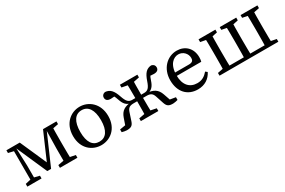

<svg xmlns="http://www.w3.org/2000/svg" viewBox="73 -1323 3219 2171"><g transform="rotate(-30 1682.5 -237.5)"><path d="M327.1 -39.8H377L566.3 -474.5H522.6L356.9 -93.2H387.3L218.5 -474.5H135.5L327.1 -39.8ZM544.5 0H628.9C626.9 -45 625.9 -146.1 625.9 -210V-264.5C625.9 -328.5 626.9 -429.5 628.9 -474.5H549.9L544.5 -210.1V0ZM44.1 0H229.4V-35.7L149.7 -55.5H129.8L44.1 -35.7V0ZM469.4 0H697.8V-35.7L598 -55.7H574.9L469.4 -35.7V0ZM113.6 0H161.1V-210L150.9 -474.5H113.6V0ZM44.3 -438.9 130.6 -418.9H149.9V-474.5H44.3V-438.9ZM576.9 -418.9H598L697.8 -438.9V-474.5H576.9V-418.9Z M1006.5 13.1C1121.9 13.1 1236 -70.1 1236 -235.5C1236 -400.9 1121.2 -487.7 1006.5 -487.7C889.9 -487.7 777 -400.8 777 -235.5C777 -70.2 889.1 13.1 1006.5 13.1ZM1006.5 -32.3C919.3 -32.3 871.5 -100.9 871.5 -235.4C871.5 -369.8 919.3 -442.2 1006.5 -442.2C1091.7 -442.2 1141.5 -369.8 1141.5 -235.4C1141.5 -100.9 1091.7 -32.3 1006.5 -32.3Z M1526 0H1754.4V-35.7L1654.6 -55.7H1631.5L1526 -35.7V0ZM1526 -438.9 1631.5 -418.9H1654.6L1754.4 -438.9V-474.5H1526V-438.9ZM1599 0H1681.4C1679.4 -45 1678.4 -146.1 1678.4 -221.2V-252.1C1678.4 -328.5 1679.4 -429.5 1681.4 -474.5H1599C1601 -429.5 1602 -328.5 1602 -252.1V-221.2C1602 -146.1 1601 -45 1599 0ZM2004.8 0V-35.6L1884.1 -55.9L1944.8 -8.8L1902.6 -130.8C1876 -207.1 1829.5 -235.6 1734 -243.7L1748 -229.4C1804.7 -242.5 1832.5 -272.1 1854.6 -339.7C1870.4 -388.7 1888.2 -414.8 1905.4 -435.5L1844.3 -396C1876.2 -391.2 1892 -387.9 1922.4 -387.9C1966.5 -387.9 1984.5 -407.4 1985.5 -437.3C1985.5 -461.9 1972.9 -480.5 1942 -487.7C1878 -483.1 1844.2 -444.4 1814.1 -356C1788.2 -279.4 1764.7 -256.9 1718 -256.9H1640.2V-215.2H1722.4C1773.2 -215.2 1798.1 -202.1 1813.7 -155.6L1847.8 -52.2C1864.6 -1.4 1888.6 11 1942.2 11C1961.2 11 1985.5 5 2004.8 0ZM1275.5 0C1294.8 5 1319.2 11 1338.2 11C1391.7 11 1415.8 -1.4 1432.5 -52.2L1466.7 -155.6C1482.3 -202.1 1507.1 -215.2 1558 -215.2H1640.2V-256.9H1562.4C1515.7 -256.9 1492.1 -279.4 1466.2 -356C1436.2 -444.4 1402.3 -483.1 1338.3 -487.7C1307.4 -480.5 1294.9 -461.9 1294.9 -437.3C1295.8 -407.4 1313.9 -387.9 1357.9 -387.9C1388.4 -387.9 1404.2 -391.2 1436.1 -396L1374.9 -435.5C1392.2 -414.8 1410 -388.7 1425.8 -339.7C1447.9 -272.1 1475.7 -242.5 1532.3 -229.4L1546.4 -243.7C1450.9 -235.6 1404.4 -207.1 1377.8 -130.8L1335.5 -8.8L1396.3 -55.9L1275.5 -35.6V0Z M2266.6 13.1C2357.9 13.1 2422.4 -31.5 2458.7 -102.9L2435 -121.7C2399.4 -80.4 2359.5 -51.7 2296.1 -51.7C2197.5 -51.7 2133.7 -119 2133.7 -245.7C2133.7 -388.8 2205.7 -442.3 2268.4 -442.3C2329.9 -442.3 2376.9 -391.4 2376.9 -333.9C2376.9 -305 2365.9 -282.2 2317.9 -282.2H2082.7V-239.6H2453C2457 -252.8 2459.9 -272.6 2459.9 -295.5C2459.9 -416.5 2378.3 -487.7 2273.7 -487.7C2149.4 -487.7 2044 -386.3 2044 -232.5C2044 -80 2132 13.1 2266.6 13.1Z M2553.1 -438.9 2660.5 -418.9H2679.5L2773 -438.9V-474.5H2553.1V-438.9ZM2553.1 0H2665.4V-55.7H2656.7L2553.1 -35.7V0ZM2622 0H2708.4C2706.4 -45 2705.4 -146.1 2705.4 -210V-264.5C2705.4 -328.5 2706.4 -429.5 2708.4 -474.5H2622C2624 -429.5 2625 -328.5 2625 -264.5V-210C2625 -146.1 2624 -45 2622 0ZM2665.4 0H3209.1V-42.6H2665.4V0ZM2829.6 -438.9 2932.7 -418.9H2951.4L3044.9 -438.9V-474.5H2829.6V-438.9ZM2894.2 0H2980.3C2978.3 -45 2977.3 -146.1 2977.3 -210V-264.5C2977.3 -328.5 2978.3 -429.5 2980.3 -474.5H2894.2C2896.2 -429.5 2897.2 -328.5 2897.2 -264.5V-210C2897.2 -146.1 2896.2 -45 2894.2 0ZM3101.5 -438.9 3200.8 -418.9H3219.7L3321.4 -438.9V-474.5H3101.5V-438.9ZM3166.1 0H3252.5C3250.5 -45 3249.5 -146.1 3249.5 -210V-264.5C3249.5 -328.5 3250.5 -429.5 3252.5 -474.5H3166.1C3168.1 -429.5 3169.1 -328.5 3169.1 -264.5V-210C3169.1 -146.1 3168.1 -45 3166.1 0ZM3209.1 0H3321.4V-35.7L3219.7 -55.7H3209.1V0Z"/></g></svg>

Font: Source Serif Variable
Style: Regular
Weight: 389
Designer: Frank Grießhammer
Foundry: Adobe Systems Incorporated
Version: Version 3.001;hotconv 1.0.111;makeotfexe 2.5.65597